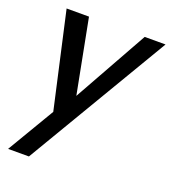

<svg xmlns="http://www.w3.org/2000/svg" viewBox="-146 -658 907 1023"><g transform="rotate(20 308.0 -146.0)"><path d="M176.8 -8.8 55.2 -550.8H182.1L263.2 -130.9L498 -550.8H616.2L136.2 258.8H18.1Z"/></g></svg>

Font: SVN-Poppins Medium
Style: Italic
Weight: 500
Italic angle: -10°
Designer: Ninad Kale (Devanagari), Jonny Pinhorn (Latin)
Foundry: Indian Type Foundry
Version: Version 3.002 2017